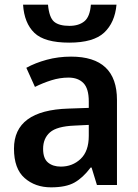

<svg xmlns="http://www.w3.org/2000/svg" viewBox="-20 -794 593 824"><path d="M361 -258V-211Q361 -145 326 -112Q291 -79 241 -79Q207 -79 186 -96.5Q165 -114 165 -155Q165 -200 194.5 -226Q224 -252 300 -255ZM285 -551Q230 -551 180.5 -537.5Q131 -524 93 -503L130 -421Q164 -438 200.5 -449.5Q237 -461 274 -461Q315 -461 338 -437.5Q361 -414 361 -359V-331L274 -328Q40 -321 40 -156Q40 -70 85.5 -30Q131 10 199 10Q263 10 299.5 -10.5Q336 -31 369 -75H373L396 0H482V-365Q482 -551 285 -551ZM480 -774H370Q366 -722 342 -702.5Q318 -683 278 -683Q233 -683 212 -701Q191 -719 186 -774H79Q84 -695 127.5 -653Q171 -611 277 -611Q381 -611 427 -654Q473 -697 480 -774Z"/></svg>

Font: Noto Sans Display Medium
Style: Regular
Weight: 500
Designer: Monotype Design Team
Foundry: Monotype Imaging Inc.
Version: Version 1.900